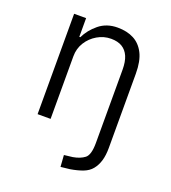

<svg xmlns="http://www.w3.org/2000/svg" viewBox="-129 -599 792 888"><g transform="rotate(20 267.5 -155.0)"><path d="M270 193 266 136 308 131Q343 125 364.5 108.5Q386 92 386 33V-327Q386 -367 375 -392.5Q364 -418 342.5 -431Q321 -444 288 -444Q252 -444 220.5 -425.5Q189 -407 170 -376.5Q151 -346 151 -308V0H87V-494H146V-402H151Q170 -442 207.5 -472.5Q245 -503 299 -503Q345 -503 378.5 -485.5Q412 -468 431 -430.5Q450 -393 450 -331V34Q450 71 442 97.5Q434 124 418.5 143Q403 162 377 172Q351 182 315 188Z"/></g></svg>

Font: Nunito Sans 7pt Condensed Light
Style: Regular
Weight: 300
Width: 3
Designer: Vernon Adams
Foundry: Vernon Adams
Version: Version 3.101;gftools[0.9.27]